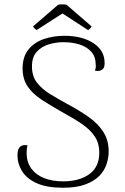

<svg xmlns="http://www.w3.org/2000/svg" viewBox="-20 -869 586 901"><path d="M276 12Q200 12 153 -9Q106 -30 84 -65Q62 -100 62 -140Q62 -157 66.5 -168.5Q71 -180 81.5 -185Q92 -190 109 -187Q107 -180 106 -172Q105 -164 105 -152Q105 -108 127 -78Q149 -48 187.5 -33Q226 -18 276 -18Q353 -18 399.5 -52Q446 -86 446 -153Q446 -196 425.5 -227.5Q405 -259 366 -286Q327 -313 270 -344Q217 -374 175.5 -401Q134 -428 110 -463Q86 -498 86 -548Q86 -602 113 -636Q140 -670 185 -685.5Q230 -701 282 -701Q366 -701 418.5 -666.5Q471 -632 471 -573Q471 -559 467 -551Q463 -543 451 -538Q441 -534 425 -538Q429 -546 429.5 -553.5Q430 -561 429 -567Q429 -603 408.5 -626Q388 -649 354 -660Q320 -671 278 -671Q242 -671 208 -660.5Q174 -650 152 -625.5Q130 -601 130 -557Q130 -511 154 -480.5Q178 -450 216 -427Q254 -404 294 -382Q354 -350 397.5 -319Q441 -288 465.5 -249Q490 -210 490 -158Q490 -129 480 -98.5Q470 -68 446 -43.5Q422 -19 380.5 -3.5Q339 12 276 12ZM292 -847 410 -745Q408 -741 403 -735.5Q398 -730 393 -728L273 -806L152 -728Q148 -730 142.5 -735.5Q137 -741 135 -745L253 -847Q259 -848 266 -848.5Q273 -849 279.5 -848.5Q286 -848 292 -847Z"/></svg>

Font: Arima ExtraLight
Style: Regular
Weight: 250
Designer: Joana Correia and Natanael Gama
Foundry: NDISCOVER
Version: Version 1.101;gftools[0.9.23]